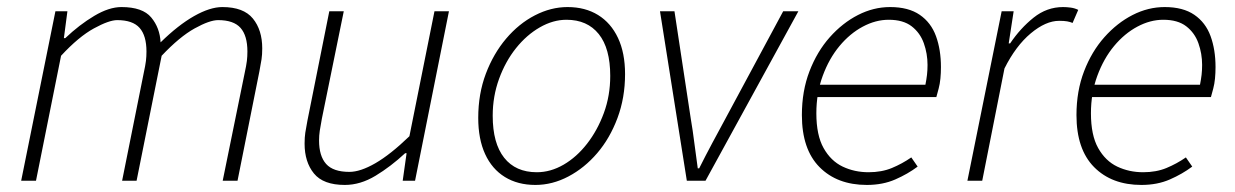

<svg xmlns="http://www.w3.org/2000/svg" viewBox="-20 -512 3499 544"><path d="M40 0 137 -480H171L161 -404H165Q205 -442 247 -467Q289 -492 324 -492Q384 -492 408.5 -462.5Q433 -433 435 -392Q485 -441 530 -466.5Q575 -492 610 -492Q670 -492 696.5 -459.5Q723 -427 723 -375Q723 -357 721 -344Q719 -331 715 -310L653 0H611L673 -304Q678 -327 679.5 -339.5Q681 -352 681 -366Q681 -411 661.5 -433Q642 -455 598 -455Q574 -455 531.5 -431.5Q489 -408 438 -354L367 0H326L387 -304Q392 -327 393.5 -339.5Q395 -352 395 -366Q395 -411 375.5 -433Q356 -455 312 -455Q289 -455 246 -431.5Q203 -408 153 -354L82 0Z M957 12Q896 12 869.5 -20.5Q843 -53 843 -105Q843 -123 845 -136Q847 -149 851 -170L913 -480H954L892 -176Q888 -155 886 -141.5Q884 -128 884 -114Q884 -70 904 -47.5Q924 -25 970 -25Q1001 -25 1043.5 -49.5Q1086 -74 1140 -126L1211 -480H1252L1156 0H1121L1132 -78H1128Q1087 -40 1044 -14Q1001 12 957 12Z M1497 12Q1447 12 1410.5 -10.5Q1374 -33 1354.5 -75.5Q1335 -118 1335 -178Q1335 -246 1356.5 -303Q1378 -360 1414 -402.5Q1450 -445 1495.5 -468.5Q1541 -492 1588 -492Q1638 -492 1674.5 -469.5Q1711 -447 1731 -404.5Q1751 -362 1751 -302Q1751 -235 1729.5 -177.5Q1708 -120 1672 -78Q1636 -36 1590.5 -12Q1545 12 1497 12ZM1501 -24Q1540 -24 1577 -45.5Q1614 -67 1643.5 -105Q1673 -143 1691 -192Q1709 -241 1709 -297Q1709 -375 1676.5 -415.5Q1644 -456 1585 -456Q1547 -456 1509.5 -434.5Q1472 -413 1442 -375.5Q1412 -338 1394 -288.5Q1376 -239 1376 -184Q1376 -106 1408.5 -65Q1441 -24 1501 -24Z M1926 0 1850 -480H1891L1937 -177Q1943 -142 1947.5 -105.5Q1952 -69 1957 -35H1961Q1979 -71 1998 -106.5Q2017 -142 2036 -177L2199 -480H2242L1979 0Z M2436 12Q2352 12 2302 -38.5Q2252 -89 2252 -186Q2252 -254 2273.5 -310Q2295 -366 2331 -406.5Q2367 -447 2411 -469.5Q2455 -492 2502 -492Q2554 -492 2586 -470Q2618 -448 2632 -409.5Q2646 -371 2646 -322Q2646 -305 2644.5 -289.5Q2643 -274 2639.5 -261Q2636 -248 2633 -237H2285L2292 -272H2602Q2605 -287 2606.5 -300Q2608 -313 2608 -328Q2608 -360 2597.5 -389.5Q2587 -419 2563 -437.5Q2539 -456 2498 -456Q2461 -456 2424.5 -436.5Q2388 -417 2358.5 -381.5Q2329 -346 2311 -297Q2293 -248 2293 -191Q2293 -129 2313.5 -92.5Q2334 -56 2367.5 -40Q2401 -24 2441 -24Q2478 -24 2507 -36Q2536 -48 2562 -66L2580 -40Q2552 -19 2516.5 -3.5Q2481 12 2436 12Z M2721 0 2818 -480H2852L2838 -389H2842Q2871 -432 2908.5 -462Q2946 -492 2992 -492Q3002 -492 3013.5 -490.5Q3025 -489 3035 -484L3019 -447Q3012 -450 3003.5 -451.5Q2995 -453 2981 -453Q2943 -453 2900.5 -417.5Q2858 -382 2826 -318L2763 0Z M3214 12Q3130 12 3080 -38.5Q3030 -89 3030 -186Q3030 -254 3051.5 -310Q3073 -366 3109 -406.5Q3145 -447 3189 -469.5Q3233 -492 3280 -492Q3332 -492 3364 -470Q3396 -448 3410 -409.5Q3424 -371 3424 -322Q3424 -305 3422.5 -289.5Q3421 -274 3417.5 -261Q3414 -248 3411 -237H3063L3070 -272H3380Q3383 -287 3384.5 -300Q3386 -313 3386 -328Q3386 -360 3375.5 -389.5Q3365 -419 3341 -437.5Q3317 -456 3276 -456Q3239 -456 3202.5 -436.5Q3166 -417 3136.5 -381.5Q3107 -346 3089 -297Q3071 -248 3071 -191Q3071 -129 3091.5 -92.5Q3112 -56 3145.5 -40Q3179 -24 3219 -24Q3256 -24 3285 -36Q3314 -48 3340 -66L3358 -40Q3330 -19 3294.5 -3.5Q3259 12 3214 12Z"/></svg>

Font: Source Sans 3 ExtraLight Light
Style: Italic
Weight: 300
Italic angle: -11°
Version: Version 3.052;hotconv 1.1.0;makeotfexe 2.6.0